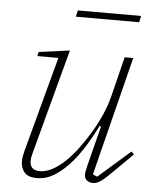

<svg xmlns="http://www.w3.org/2000/svg" viewBox="-51 -725 639 780"><g transform="rotate(5 268.5 -334.5)"><path d="M128 12Q92 12 77 -6Q62 -24 62 -51Q62 -68 68 -91L173 -482H87L91 -499L217 -516L102 -86Q97 -68 97 -56Q97 -17 138 -17Q185 -17 241 -70Q265 -93 289 -125Q313 -157 335 -193.5Q357 -230 374 -268.5Q391 -307 400 -343L441 -508H476L354 -23L372 -15L502 -129L513 -118L429 -35Q400 -6 385 3Q370 12 357 12Q343 12 332.5 4.5Q322 -3 322 -20Q322 -26 324 -36Q326 -46 328 -55L370 -220L364 -221Q347 -187 323 -146.5Q299 -106 269 -70.5Q239 -35 203.5 -11.5Q168 12 128 12ZM235 -681H493L487 -655H229Z"/></g></svg>

Font: IBM Plex Serif ExtLt
Style: Italic
Weight: 200
Italic angle: -14°
Designer: Mike Abbink, Paul van der Laan, Pieter van Rosmalen
Foundry: Bold Monday
Version: Version 3.001